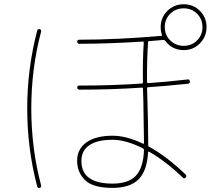

<svg xmlns="http://www.w3.org/2000/svg" viewBox="-20 -870 1040 920"><path d="M519.5 9.8Q595.7 9.8 631.3 -28.3Q667 -66.4 669.9 -151.4Q669.9 -156.2 665 -159.2Q583 -200.2 519.5 -200.2Q446.3 -200.2 408.2 -174.3Q370.1 -148.4 370.1 -99.6Q369.1 9.8 519.5 9.8ZM924.3 -804.2Q898.4 -830.1 860.4 -830.1Q822.3 -830.1 795.9 -804.2Q769.5 -778.3 769.5 -740.2Q769.5 -702.1 795.9 -676.3Q822.3 -650.4 860.4 -650.4Q898.4 -650.4 924.3 -676.3Q950.2 -702.1 950.2 -740.2Q950.2 -778.3 924.3 -804.2ZM665 -181.6Q669.9 -179.7 669.9 -184.6Q669.9 -214.8 667 -382.8Q665 -426.8 665 -446.3Q665 -450.2 660.2 -450.2Q516.6 -440.4 361.3 -440.4Q350.6 -440.4 350.1 -450.2Q349.6 -460 360.4 -460Q516.6 -460 660.2 -469.7Q665 -469.7 665 -475.6Q663.1 -583 668.9 -666Q668.9 -670.9 665 -670.9Q500 -660.2 360.4 -660.2Q350.6 -660.2 350.1 -669.9Q349.6 -679.7 360.4 -679.7Q540 -679.7 752.9 -698.2Q757.8 -698.2 755.9 -703.1Q750 -720.7 750 -740.2Q750 -786.1 782.2 -817.9Q814.5 -849.6 860.4 -849.6Q906.2 -849.6 938 -817.9Q969.7 -786.1 969.7 -740.2Q969.7 -694.3 938 -662.1Q906.2 -629.9 860.4 -629.9Q804.7 -629.9 771.5 -674.8Q767.6 -678.7 763.7 -678.7Q739.3 -676.8 694.3 -672.9Q689.5 -672.9 689.5 -668.9Q683.6 -584 684.6 -476.6Q684.6 -471.7 690.4 -471.7Q765.6 -476.6 879.9 -489.3Q887.7 -491.2 889.6 -480.5Q891.6 -471.7 881.8 -468.8Q763.7 -457 691.4 -452.1Q685.5 -452.1 684.6 -448.2Q684.6 -426.8 686.5 -382.8Q689.5 -293.9 690.4 -173.8Q690.4 -168 694.3 -167Q778.3 -121.1 869.1 -34.2Q876 -26.4 870.1 -19.5Q862.3 -11.7 856.4 -18.6Q770.5 -100.6 693.4 -143.6Q692.4 -144.5 690.9 -143.1Q689.5 -141.6 689.5 -139.6Q684.6 -50.8 643.6 -10.3Q602.5 30.3 519.5 30.3Q424.8 30.3 387.2 -7.3Q349.6 -44.9 349.6 -99.6Q349.6 -156.2 394.5 -188Q439.5 -219.7 519.5 -219.7Q585.9 -219.7 665 -181.6ZM169.9 30.3Q160.2 32.2 158.2 23.4Q110.4 -158.2 110.4 -349.6Q110.4 -541 158.2 -722.7Q160.2 -731.4 169.9 -730.5Q178.7 -728.5 176.8 -717.8Q129.9 -541 129.9 -350.1Q129.9 -159.2 176.8 17.6Q178.7 28.3 169.9 30.3Z"/></svg>

Font: Rounded-L Mgen+ 2m thin
Style: Regular
Weight: 100
Designer: [Source Han Sans]
Ryoko NISHIZUKA  (kana & ideographs); Paul D. Hunt (Latin, Greek & Cyrillic); Wenlong ZHANG  (bopomofo
Version: Version 1.059.20150602